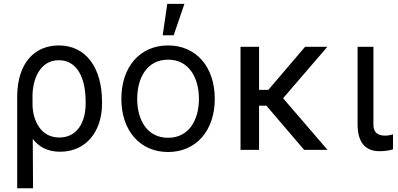

<svg xmlns="http://www.w3.org/2000/svg" viewBox="-20 -793 2104 1016"><path d="M71 -279.8V203.1H154.8L153.4 -57.9C187.1 -14.6 232.6 9.9 298.3 9.9C434.7 9.9 519.9 -96.6 519.9 -244.3V-254.3C519.9 -434.7 434.7 -552.6 291.2 -552.6C166.2 -552.6 71 -463.1 71 -279.8ZM152 -281.2C151.3 -373.6 191.8 -474.4 291.2 -474.4C389.2 -474.4 433.2 -379.3 433.2 -254.3V-244.3C433.2 -147.7 389.2 -65.3 294 -65.3C192.1 -65.3 155.9 -160.5 152.3 -228.7Z M869.3 11.4C1017 11.4 1116.5 -100.9 1116.5 -269.9C1116.5 -440.3 1017 -552.6 869.3 -552.6C721.6 -552.6 622.2 -440.3 622.2 -269.9C622.2 -100.9 721.6 11.4 869.3 11.4ZM706 -269.9C706 -379.3 757.1 -477.3 869.3 -477.3C981.5 -477.3 1032.7 -379.3 1032.7 -269.9C1032.7 -160.5 981.5 -63.9 869.3 -63.9C757.1 -63.9 706 -160.5 706 -269.9ZM840.9 -606.5H899.1L956 -772.7H865.1Z M1350.9 -545.5H1252.8V0H1350.9V-233.7H1389.6L1589.5 0H1713.1L1478 -273.1L1712.4 -545.5H1594.5L1399.9 -317.5H1350.9Z M1872.2 -545.5V-134.9C1872.2 -29.8 1921.9 7.1 1988.6 7.1C2022.7 7.1 2045.5 1.4 2059.7 -2.8V-82.4C2052.6 -79.5 2032.7 -75.3 2018.5 -75.3C1988.6 -75.3 1956 -83.8 1956 -134.9V-545.5Z"/></svg>

Font: Magic Ui Pro
Style: Regular
Weight: 400
Designer: Stefan Endress, Andreas Faust
Version: Version 1.000;FEAKit 1.0